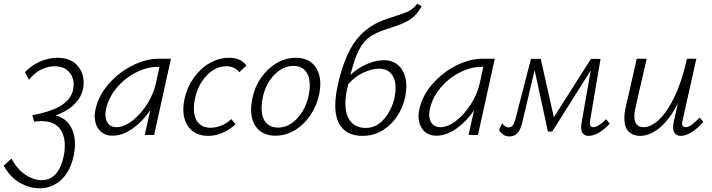

<svg xmlns="http://www.w3.org/2000/svg" viewBox="-74 -731 3856 1040"><path d="M227 -106Q278 -93 305 -51.5Q332 -10 332 49Q332 82 325 113Q307 197 257.5 243Q208 289 140 289Q85 289 32 258Q-21 227 -54 166L-12 128Q20 187 64.5 216Q109 245 151 245Q198 245 228.5 210.5Q259 176 272 111Q277 87 277 57Q277 -5 245 -40Q213 -75 150 -75Q132 -75 111 -72L101 -107Q194 -124 248 -154Q302 -184 319 -233Q325 -253 325 -273Q325 -315 298 -343.5Q271 -372 221 -372Q186 -372 150 -355Q114 -338 83 -299L61 -340Q98 -378 144 -398Q190 -418 237 -418Q306 -418 342.5 -379Q379 -340 379 -283Q379 -257 372 -235Q358 -191 320 -158Q282 -125 227 -106Z M852 -413 761 0H710L740 -134Q698 -72 643.5 -34Q589 4 536 4Q490 4 464.5 -26Q439 -56 439 -103Q439 -114 443 -138Q459 -212 513.5 -275Q568 -338 642 -375.5Q716 -413 788 -413ZM770 -278 790 -369H781Q722 -369 661.5 -338Q601 -307 557 -254Q513 -201 500 -138Q497 -123 497 -110Q497 -79 513 -60.5Q529 -42 556 -42Q598 -42 643.5 -77.5Q689 -113 723.5 -168Q758 -223 770 -278Z M1152 -372Q1093 -372 1045.5 -322Q998 -272 982 -196Q976 -168 976 -143Q976 -94 999.5 -66.5Q1023 -39 1066 -39Q1097 -39 1126.5 -51.5Q1156 -64 1179 -86L1202 -58Q1171 -29 1132.5 -12Q1094 5 1054 5Q991 5 955 -34Q919 -73 919 -139Q919 -165 925 -193Q938 -256 974 -307.5Q1010 -359 1060.5 -388.5Q1111 -418 1166 -418Q1231 -418 1261 -376L1222 -340Q1198 -372 1152 -372Z M1286 -137Q1286 -163 1292 -193Q1304 -257 1339 -308Q1374 -359 1423.5 -388.5Q1473 -418 1528 -418Q1591 -418 1626 -379.5Q1661 -341 1661 -276Q1661 -251 1655 -221Q1642 -159 1607.5 -107.5Q1573 -56 1523.5 -26Q1474 4 1418 4Q1355 4 1320.5 -34.5Q1286 -73 1286 -137ZM1599 -219Q1604 -242 1604 -269Q1604 -317 1581.5 -345.5Q1559 -374 1516 -374Q1459 -374 1411 -325Q1363 -276 1348 -196Q1343 -174 1343 -145Q1343 -95 1366 -67.5Q1389 -40 1432 -40Q1491 -40 1537.5 -91.5Q1584 -143 1599 -219Z M1824 -325Q1865 -363 1913.5 -384Q1962 -405 2006 -405Q2062 -405 2094.5 -366Q2127 -327 2127 -263Q2127 -237 2121 -207Q2110 -152 2078.5 -103.5Q2047 -55 1998.5 -25Q1950 5 1889 5Q1819 5 1780.5 -36.5Q1742 -78 1742 -162Q1742 -207 1756 -272Q1792 -432 1856 -515Q1920 -598 2032 -632L2059 -641Q2117 -659 2142 -672Q2167 -685 2186 -711L2210 -697Q2188 -655 2153 -629.5Q2118 -604 2044 -581Q1974 -560 1936 -536Q1898 -512 1872.5 -464.5Q1847 -417 1824 -325ZM1812 -275 1807 -253Q1797 -209 1797 -170Q1797 -106 1826 -72Q1855 -38 1907 -38Q1966 -38 2007.5 -87.5Q2049 -137 2064 -206Q2069 -234 2069 -254Q2069 -302 2046 -330.5Q2023 -359 1980 -359Q1940 -359 1894 -337.5Q1848 -316 1812 -275Z M2606 -413 2515 0H2464L2494 -134Q2452 -72 2397.5 -34Q2343 4 2290 4Q2244 4 2218.5 -26Q2193 -56 2193 -103Q2193 -114 2197 -138Q2213 -212 2267.5 -275Q2322 -338 2396 -375.5Q2470 -413 2542 -413ZM2524 -278 2544 -369H2535Q2476 -369 2415.5 -338Q2355 -307 2311 -254Q2267 -201 2254 -138Q2251 -123 2251 -110Q2251 -79 2267 -60.5Q2283 -42 2310 -42Q2352 -42 2397.5 -77.5Q2443 -113 2477.5 -168Q2512 -223 2524 -278Z M3229 -61Q3166 5 3113 5Q3095 5 3084.5 -6.5Q3074 -18 3074 -41Q3074 -56 3076 -65L3126 -350L2917 -18H2894L2822 -351L2755 -68Q2745 -27 2728.5 -9.5Q2712 8 2685 8Q2668 8 2654.5 0Q2641 -8 2629 -26L2646 -64Q2661 -41 2681 -41Q2694 -41 2702.5 -51Q2711 -61 2718 -86L2802 -412H2855L2926 -96L3127 -412H3179L3123 -82Q3121 -70 3121 -65Q3121 -42 3140 -42Q3166 -42 3209 -85Z M3736 -70Q3666 5 3614 5Q3594 5 3583 -7Q3572 -19 3572 -42Q3572 -54 3575 -69L3598 -172Q3553 -83 3499.5 -39Q3446 5 3393 5Q3355 5 3331.5 -18Q3308 -41 3308 -90Q3308 -121 3316 -153L3375 -413H3429L3370 -157Q3362 -123 3362 -102Q3362 -42 3412 -42Q3452 -42 3496 -83Q3540 -124 3580 -207.5Q3620 -291 3647 -413H3698L3624 -82Q3621 -70 3621 -61Q3621 -42 3639 -42Q3654 -42 3672 -55Q3690 -68 3716 -94Z"/></svg>

Font: Ysabeau Infant Semilight
Style: Italic
Weight: 300
Italic angle: -12°
Designer: Christian Thalmann (Catharsis Fonts)
Version: Version 0.003